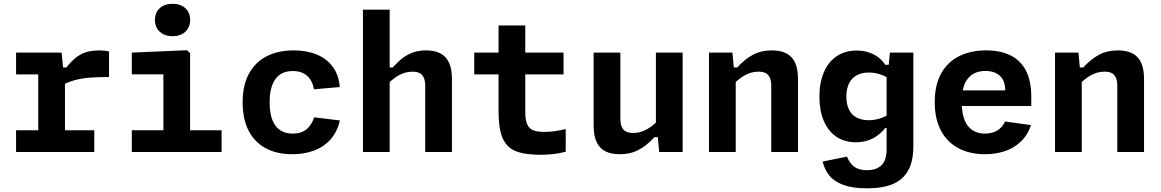

<svg xmlns="http://www.w3.org/2000/svg" viewBox="-20 -817 6240 1032"><path d="M320.6 -435.8H329.2V-0.2H185.6V-439.7L208.1 -417.2H66.4V-534.2H311.4ZM306.6 -356V-454.3H336.8Q372.7 -501.7 412.8 -523.9Q452.9 -546.1 513.6 -546.1Q542.3 -546.1 566.1 -540.2V-402.9Q504.6 -402.9 461.9 -399.6Q419.3 -396.2 381.7 -386Q344 -375.8 306.6 -356ZM66.4 -117H486.8V0H66.4Z M858.2 0V-450.8L880.7 -417.5H688.5V-534.2L985.2 -547.1L1001.8 -531V0ZM688.5 -117H1171.1V0H688.5ZM812.7 -710.1Q812.7 -749.8 838.7 -773.2Q864.7 -796.6 907.3 -796.6Q950 -796.6 976 -773.2Q1002 -749.8 1002 -710.1Q1002 -670 976 -646.2Q950 -622.3 907.3 -622.3Q879.3 -622.3 858 -633.1Q836.6 -643.8 824.6 -663.8Q812.7 -683.8 812.7 -710.1Z M1551.1 12Q1468.9 12 1408.9 -19.9Q1348.9 -51.8 1316.5 -114.2Q1284.2 -176.6 1284.2 -266.6Q1284.2 -361.6 1319.7 -424Q1355.2 -486.5 1416.8 -516.3Q1478.4 -546.2 1558.3 -546.2Q1627.6 -546.2 1681.7 -524.2Q1735.8 -502.3 1768.5 -458.2Q1801.2 -414 1806.2 -349.1L1667.4 -337Q1659.6 -383.9 1630.7 -409.6Q1601.8 -435.2 1553.6 -435.2Q1492.2 -435.2 1460.7 -392.3Q1429.2 -349.4 1429.2 -266.6Q1429.2 -210.5 1443.6 -173.1Q1458 -135.8 1485.7 -117.3Q1513.4 -98.9 1553.2 -98.9Q1599.1 -98.9 1627.2 -121.9Q1655.2 -144.8 1668.7 -186.4L1807 -169.6Q1791.9 -105.5 1754 -64.9Q1716.1 -24.3 1663.9 -6.2Q1611.8 12 1551.1 12Z M1930.8 0V-765H2074.5V0ZM2265.5 0V-355.6Q2265.5 -384.2 2257.1 -401.2Q2248.8 -418.1 2233.7 -425Q2218.7 -431.8 2197 -431.8Q2157.3 -431.8 2122 -411.5Q2086.7 -391.2 2053.5 -354.8V-454.2H2090.6Q2119.2 -485.7 2144.6 -505.1Q2169.9 -524.5 2200.4 -535.3Q2230.8 -546.1 2269.8 -546.1Q2316.2 -546.1 2347 -530.1Q2377.8 -514.2 2393.5 -480.3Q2409.2 -446.4 2409.2 -392.7V0Z M3009 -534.2V-417.2H2529V-534.2H2699.4H2713.9ZM2659.7 -218.2V-680.1H2803.3V-217.4Q2803.3 -172.8 2813.5 -149.3Q2823.6 -125.9 2845.6 -117Q2867.6 -108 2907.6 -108Q2955.6 -108 3020.7 -123.2V-1.7Q2992.1 6.2 2958.6 10.5Q2925.2 14.9 2888 14.9Q2801.5 15 2753 -4.2Q2704.6 -23.4 2682.1 -73.5Q2659.7 -123.6 2659.7 -218.2Z M3505.5 -534.2H3649.2V0H3523.3L3514.2 -96.7H3505.5ZM3314.5 -534.2V-178.6Q3314.5 -149.9 3322.9 -133Q3331.2 -116.1 3346.3 -109.2Q3361.3 -102.3 3383 -102.3Q3422.8 -102.3 3458.2 -122.7Q3493.6 -143 3527 -179.4V-79.9H3497.8Q3455.8 -34.2 3412.1 -11.1Q3368.5 11.9 3310.9 11.9Q3264.3 11.9 3233.3 -4Q3202.3 -20 3186.6 -53.9Q3170.8 -87.8 3170.8 -141.5V-534.2Z M3934.5 0H3790.8V-534.2H3916.7L3925.8 -437.5H3934.5ZM4125.5 0V-355.6Q4125.5 -384.2 4117.1 -401.2Q4108.8 -418.1 4093.7 -425Q4078.7 -431.8 4057 -431.8Q4017.2 -431.8 3981.8 -411.5Q3946.4 -391.2 3913 -354.8V-454.2H3942.2Q3984.2 -500 4027.9 -523Q4071.5 -546.1 4129.1 -546.1Q4175.7 -546.1 4206.7 -530.1Q4237.7 -514.2 4253.4 -480.3Q4269.2 -446.4 4269.2 -392.7V0Z M4584.2 -545.3Q4620.6 -545.3 4650.6 -535.1Q4680.7 -524.8 4702.6 -507.7Q4724.5 -490.5 4737.9 -468.8H4767.1V-388.5Q4739.8 -408.1 4709.6 -417.6Q4679.4 -427.1 4650 -427.1Q4611.8 -427.1 4584.5 -412.1Q4557.3 -397.1 4543.3 -368.2Q4529.2 -339.2 4529.2 -297.4Q4529.2 -256.3 4543.1 -228.1Q4557 -199.8 4584 -185.4Q4610.9 -170.9 4649.7 -170.9Q4680.2 -170.9 4710.2 -180.5Q4740.2 -190.2 4767.1 -209.8V-129.2H4738.4Q4712.4 -95.2 4672.6 -73.7Q4632.8 -52.2 4580.2 -52.2Q4518.6 -52.2 4474.2 -83Q4429.9 -113.8 4407 -169.2Q4384.2 -224.5 4384.2 -297.4Q4384.2 -370.7 4407.5 -426.7Q4430.8 -482.7 4476 -514Q4521.1 -545.3 4584.2 -545.3ZM4640.3 195.3Q4563.3 195.3 4513.7 177.2Q4464.1 159 4438.2 127.2Q4412.3 95.4 4401.7 51.4L4532.6 24.8Q4547.4 61.7 4572.2 79.7Q4597 97.7 4640.3 97.7Q4690.3 97.7 4717.9 71.3Q4745.5 44.9 4745.5 -14.9V-442.1H4754.2L4763.3 -534.2H4889.2V-30.9Q4889.2 48.3 4862 98.2Q4834.8 148.2 4780 171.8Q4725.2 195.3 4640.3 195.3Z M5280.2 -546.2Q5357.8 -546.2 5412.1 -519Q5466.4 -491.8 5494.8 -436.8Q5523.1 -381.7 5523.1 -299.2V-247.1H5117.8V-331.2H5403.9L5383 -312.6V-332Q5383 -383.1 5354.5 -409.4Q5325.9 -435.7 5276.1 -435.7Q5216.8 -435.7 5183 -395.5Q5149.2 -355.4 5149.2 -268.3Q5149.2 -185.5 5181 -142.2Q5212.9 -98.9 5274.6 -98.9Q5311.9 -98.9 5339.5 -115Q5367.2 -131.2 5382.2 -164L5521.8 -144.4Q5502.8 -89 5464.8 -54Q5426.8 -18.9 5378 -3.5Q5329.2 12 5274.2 12Q5193.7 12 5132.8 -19.8Q5072 -51.5 5038.1 -114.4Q5004.2 -177.3 5004.2 -268.3Q5004.2 -359.8 5038.8 -422.2Q5073.5 -484.5 5135.7 -515.3Q5197.8 -546.2 5280.2 -546.2Z M5794.5 0H5650.8V-534.2H5776.7L5785.8 -437.5H5794.5ZM5985.5 0V-355.6Q5985.5 -384.2 5977.1 -401.2Q5968.8 -418.1 5953.7 -425Q5938.7 -431.8 5917 -431.8Q5877.2 -431.8 5841.8 -411.5Q5806.4 -391.2 5773 -354.8V-454.2H5802.2Q5844.2 -500 5887.9 -523Q5931.5 -546.1 5989.1 -546.1Q6035.7 -546.1 6066.7 -530.1Q6097.7 -514.2 6113.4 -480.3Q6129.2 -446.4 6129.2 -392.7V0Z"/></svg>

Font: Monaspace Neon Var ExtraLight
Style: Regular
Weight: 200
Designer: Riley Cran and the Lettermatic Team
Version: Version 1.200 (Monaspace Neon Var)